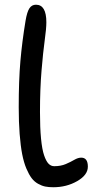

<svg xmlns="http://www.w3.org/2000/svg" viewBox="-20 -808 395 811"><path d="M205.1 -17.1Q186 -17.1 171.4 -20Q156.7 -22.9 140.9 -31.7Q125 -40.5 113.5 -55.7Q102.1 -70.8 91.3 -96.2Q80.6 -121.6 73.7 -156.7Q66.9 -191.9 63 -241.9Q59.1 -292 59.1 -355Q59.1 -469.2 66.2 -550.3Q73.2 -631.3 87.9 -720.2Q94.2 -757.8 104.2 -772.9Q114.3 -788.1 131.8 -788.1Q175.8 -788.1 175.8 -713.9Q175.8 -687.5 168.9 -638.2Q162.1 -588.9 155.5 -510.5Q148.9 -432.1 148.9 -335Q148.9 -268.6 153.3 -222.7Q157.7 -176.8 166.3 -151.9Q174.8 -127 185.1 -116.5Q195.3 -106 209 -106Q236.8 -106 257.8 -115Q278.8 -124 294.2 -133.1Q309.6 -142.1 323.2 -142.1Q351.1 -142.1 351.1 -104Q351.1 -68.8 306.2 -43Q261.2 -17.1 205.1 -17.1Z"/></svg>

Font: Shantell Sans Irregular Bouncy
Style: Regular
Weight: 400
Designer: Stephen Nixon, Anya Danilova, Shantell Martin
Foundry: Arrow Type
Version: Version 1.006;[9816181b4]